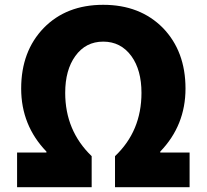

<svg xmlns="http://www.w3.org/2000/svg" viewBox="-20 -778 859 798"><path d="M51 -144H173V-148Q68 -257 68 -410Q68 -565 162 -662Q256 -758 409 -758Q562 -758 657 -662Q751 -565 751 -410Q751 -257 646 -148V-144H768V0H458V-129Q568 -233 568 -392Q568 -487 526 -545Q482 -605 409 -605Q336 -605 293 -545Q251 -487 251 -392Q251 -235 361 -129V0H51Z"/></svg>

Font: KaiGen Gothic KR Heavy
Style: Heavy
Weight: 900
Designer: Ryoko NISHIZUKA  (kana & ideographs); Paul D. Hunt (Latin, Greek & Cyrillic); Wenlong ZHANG  (bopomofo); Sandoll Communi
Foundry: Adobe Systems Incorporated
Version: Version 1.002 March 28, 2018